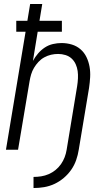

<svg xmlns="http://www.w3.org/2000/svg" viewBox="-20 -755 540 968"><path d="M149 193V137Q168 137 187.5 134Q207 131 225.5 123Q244 115 260 102Q276 89 287.5 72.5Q299 56 306 37.5Q313 19 316 0Q329 -80 342.5 -160.5Q356 -241 369 -321Q372 -340 373 -359.5Q374 -379 371.5 -397Q369 -415 361.5 -431.5Q354 -448 341 -460Q328 -472 310 -477.5Q292 -483 273 -483Q255 -483 237.5 -479Q220 -475 203.5 -466Q187 -457 174 -443Q161 -429 151.5 -413Q142 -397 137 -380Q132 -363 129 -345L71 0H10L109 -595H62V-650H118L132 -735H193L179 -650H292V-595H170L146 -448Q157 -468 172 -485.5Q187 -503 206 -515.5Q225 -528 247 -533Q269 -538 290 -538Q317 -538 342 -530.5Q367 -523 386 -506.5Q405 -490 416 -467Q427 -444 431.5 -418.5Q436 -393 434.5 -366Q433 -339 429 -312L377 0Q373 26 364 52Q355 78 339 101Q323 124 301 142.5Q279 161 254 172.5Q229 184 202.5 188.5Q176 193 149 193Z"/></svg>

Font: Iosevka Curly Light Oblique
Style: Regular
Weight: 300
Italic angle: -9°
Monospace: yes
Designer: Belleve Invis
Foundry: Belleve Invis
Version: Version 11.1.0; ttfautohint (v1.8.3)